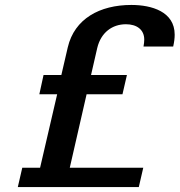

<svg xmlns="http://www.w3.org/2000/svg" viewBox="-20 -756 726 776"><path d="M254 -565 228 -453H156L139 -375H211L142 -78H70L52 0H541L559 -78H262L330 -375H475L493 -453H348L373 -562C388 -625 434 -658 489 -658C533 -658 563 -636 563 -596C563 -588 562 -579 560 -568H680C684 -586 686 -601 686 -616C686 -709 593 -736 511 -736C383 -736 281 -680 254 -565Z"/></svg>

Font: Perun SemiBold Italic
Style: Regular
Weight: 400
Italic angle: -12°
Foundry: Copyright (c) Stefan Peev, Context Ltd, 2016
Version: Version 1.026